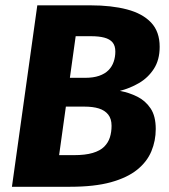

<svg xmlns="http://www.w3.org/2000/svg" viewBox="-20 -714 647 734"><path d="M122.6 -693.6H326.2Q406.1 -693.6 465.4 -678Q524.6 -662.5 557.5 -627.9Q590.4 -593.2 590.4 -535Q590.4 -485 568.2 -450.8Q546.1 -416.7 511.4 -396.5Q476.7 -376.3 438.3 -366.6Q473.7 -360 504.8 -344.5Q536 -329 555.7 -299.6Q575.4 -270.3 575.4 -220.7Q575.4 -175.7 558.7 -135.7Q542.1 -95.7 504.4 -65.2Q466.6 -34.7 403.8 -17.3Q340.9 0 248.1 0H25.6ZM327.9 -575.6H269.3L206 -120.9H262.5Q306.2 -120.9 334.4 -129.3Q362.7 -137.7 378.2 -153.1Q393.7 -168.6 400.1 -188.9Q406.5 -209.2 406.5 -233.1Q406.5 -260 393.5 -276.2Q380.5 -292.3 357.8 -299.4Q335.1 -306.4 303.6 -306.4H216.9L232.8 -416.5H305.2Q336.8 -416.5 359 -424.2Q381.1 -431.9 394.7 -445.6Q408.2 -459.3 414.5 -477.7Q420.9 -496 420.9 -517Q420.9 -539.3 410.2 -552Q399.6 -564.6 378.9 -570.1Q358.3 -575.6 327.9 -575.6Z"/></svg>

Font: Fira Sans Variable
Style: Italic
Weight: 397
Italic angle: -8°
Designer: Carrois Corporate & Edenspiekermann AG
Foundry: Carrois Corporate GbR & Edenspiekermann AG
Version: Version 4.202